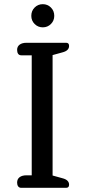

<svg xmlns="http://www.w3.org/2000/svg" viewBox="-20 -900 412 920"><path d="M130 -824Q130 -848 146 -864Q162 -880 185 -880Q208 -880 224 -864Q240 -848 240 -824Q240 -801 224 -785Q208 -769 185 -769Q162 -769 146 -785Q130 -801 130 -824ZM82 0Q72 0 67 -7Q62 -14 62 -25Q62 -42 74 -51Q86 -60 107 -60H132V-635H82Q72 -635 67 -642Q62 -649 62 -661Q62 -677 74 -686Q86 -695 107 -695H297Q311 -695 311 -680Q311 -657 279 -649L232 -636V-59L279 -46Q311 -38 311 -15Q311 0 297 0Z"/></svg>

Font: Maitree Medium
Style: Regular
Weight: 500
Designer: CadsonDemak Team
Foundry: CadsonDemak
Version: Version 1.010